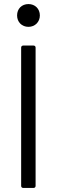

<svg xmlns="http://www.w3.org/2000/svg" viewBox="-20 -924 287 944"><path d="M120 -792C152 -792 176 -816 176 -848C176 -881 152 -904 120 -904C87 -904 64 -881 64 -848C64 -816 87 -792 120 -792ZM94 0H145C151 0 155 -4 155 -10V-690C155 -696 151 -700 145 -700H94C88 -700 84 -696 84 -690V-10C84 -4 88 0 94 0Z"/></svg>

Font: Barlow Semi Condensed
Style: Regular
Weight: 400
Width: 4
Designer: Jeremy Tribby
Foundry: Tribby Type
Version: Version 1.422;hotconv 1.0.109;makeotfexe 2.5.65596